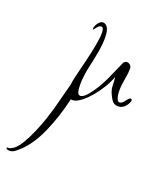

<svg xmlns="http://www.w3.org/2000/svg" viewBox="-265 -452 708 825"><g transform="rotate(20 89.0 -39.0)"><path d="M-135 287Q-141 285 -141 282Q-141 277 -132 279Q-126 278 -121 275Q-116 272 -112 270Q-95 258 -78.5 230Q-62 202 -47.5 168Q-33 134 -22.5 102.5Q-12 71 -7 53Q-2 34 7 -0.5Q16 -35 25 -69Q26 -84 34 -116Q42 -148 51.5 -187Q61 -226 68 -262.5Q75 -299 75 -322Q75 -333 72.5 -340.5Q70 -348 63 -348Q56 -348 49 -340.5Q42 -333 37.5 -326.5Q33 -320 33 -324Q31 -335 41.5 -351Q52 -367 65 -367Q71 -367 75 -364Q86 -358 90.5 -343Q95 -328 95 -308Q95 -277 88 -238Q81 -199 73 -165Q69 -149 66 -126Q63 -103 63 -81Q63 -62 66.5 -49.5Q70 -37 80 -37Q88 -37 99.5 -46.5Q111 -56 127 -79Q150 -111 169 -153Q188 -195 204 -232Q209 -241 218 -242H221Q227 -242 232.5 -237.5Q238 -233 240 -228Q241 -225 241 -217Q241 -198 235.5 -169.5Q230 -141 230 -115Q230 -103 232 -92Q234 -81 239 -73Q242 -68 248 -68Q257 -68 266.5 -79.5Q276 -91 277 -93Q283 -100 288 -100Q294 -100 294 -93Q294 -86 287 -75Q271 -50 247 -50Q227 -50 216 -68Q196 -101 196 -123.5Q196 -146 193 -165Q185 -140 167 -111Q149 -82 127 -57Q105 -32 83.5 -18.5Q62 -5 47 -9Q27 78 -5.5 151Q-38 224 -82 264Q-90 272 -101.5 280.5Q-113 289 -126 289Q-129 289 -135 287Z"/></g></svg>

Font: Fuggles
Style: Regular
Weight: 400
Designer: Rob Leuschke
Foundry: Robert E. Leuschke
Version: Version 1.100; ttfautohint (v1.8.3)